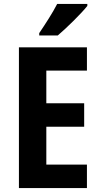

<svg xmlns="http://www.w3.org/2000/svg" viewBox="-20 -954 513 974"><path d="M423 -924V-934H270C247 -889 212 -835 179 -786V-774H273C320 -814 394 -887 423 -924ZM421 0V-119H215V-311H407V-430H215V-596H421V-714H76V0Z"/></svg>

Font: Noto Sans Gujarati UI Condensed
Style: Bold
Weight: 700
Width: 3
Designer: Jelle Bosma - Monotype Design Team, Universal Thirst
Foundry: Monotype Imaging Inc.
Version: Version 2.106